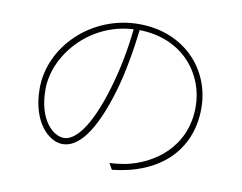

<svg xmlns="http://www.w3.org/2000/svg" viewBox="-77 -798 1154 917"><g transform="rotate(10 500.0 -339.0)"><path d="M505 -664C495 -566 475 -461 447 -369C387 -166 318 -95 267 -95C215 -95 140 -158 140 -309C140 -471 289 -653 505 -664ZM534 -665C741 -662 861 -512 861 -350C861 -151 709 -51 580 -24C560 -20 527 -16 502 -15L519 15C742 -8 889 -139 889 -348C889 -535 748 -693 527 -693C297 -693 112 -512 112 -308C112 -146 198 -65 265 -65C341 -65 414 -152 476 -361C503 -452 522 -563 534 -665Z"/></g></svg>

Font: Noto Sans CJK HK Thin
Style: Regular
Weight: 100
Designer: Ryoko NISHIZUKA 西塚涼子 (kana, bopomofo & ideographs); Paul D. Hunt (Latin, Greek & Cyrillic); Sandoll Communications 산돌커뮤니
Foundry: Adobe
Version: Version 2.004;hotconv 1.0.118;makeotfexe 2.5.65603